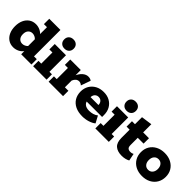

<svg xmlns="http://www.w3.org/2000/svg" viewBox="163 -1548 2490 2490"><g transform="rotate(45 1407.5 -303.0)"><path d="M200 10Q146 10 106.5 -17.5Q67 -45 46 -92.5Q25 -140 25 -201Q25 -263 46 -310Q67 -357 106.5 -384.5Q146 -412 200 -412Q241 -412 279 -394Q317 -376 344 -338L327 -332V-485H271V-583H476V-98H527V0H339V-78L344 -64Q317 -26 279 -8Q241 10 200 10ZM252 -105Q272 -105 293.5 -114.5Q315 -124 333 -146L327 -94V-301L333 -256Q315 -278 293.5 -287.5Q272 -297 252 -297Q216 -297 193 -272Q170 -247 170 -201Q170 -155 193 -130Q216 -105 252 -105Z M558 0V-98H609V-303H553V-402H759V-98H805V0ZM684 -448Q644 -448 620.5 -471Q597 -494 597 -532Q597 -570 620.5 -593Q644 -616 684 -616Q723 -616 746.5 -593Q770 -570 770 -532Q770 -494 746.5 -471Q723 -448 684 -448Z M842 0V-98H893V-303H837V-402H1030V-274L1021 -288Q1050 -353 1086 -382.5Q1122 -412 1161 -412Q1196 -412 1219 -394L1172 -261Q1159 -274 1145 -279Q1131 -284 1120 -284Q1095 -284 1075.5 -268.5Q1056 -253 1043 -222V-98H1107V0Z M1468 10Q1392 10 1337.5 -16.5Q1283 -43 1254 -91.5Q1225 -140 1225 -203Q1225 -264 1252.5 -311Q1280 -358 1329 -385Q1378 -412 1444 -412Q1509 -412 1556.5 -385Q1604 -358 1630 -311Q1656 -264 1656 -202V-167H1302V-243H1513Q1513 -265 1504.5 -282Q1496 -299 1480 -309.5Q1464 -320 1441 -320Q1418 -320 1401.5 -309Q1385 -298 1376.5 -280Q1368 -262 1368 -238V-202Q1368 -155 1396.5 -129.5Q1425 -104 1480 -104Q1515 -104 1547 -113.5Q1579 -123 1604 -143L1655 -48Q1624 -22 1573 -6Q1522 10 1468 10Z M1699 0V-98H1750V-303H1694V-402H1900V-98H1946V0ZM1825 -448Q1785 -448 1761.5 -471Q1738 -494 1738 -532Q1738 -570 1761.5 -593Q1785 -616 1825 -616Q1864 -616 1887.5 -593Q1911 -570 1911 -532Q1911 -494 1887.5 -471Q1864 -448 1825 -448Z M2191 10Q2111 10 2068 -28.5Q2025 -67 2025 -152V-303H1969V-402H2024V-531L2174 -552V-402H2281V-303H2174V-172Q2174 -133 2190 -119Q2206 -105 2235 -105Q2251 -105 2263 -108.5Q2275 -112 2284 -117L2304 -17Q2286 -6 2256 2Q2226 10 2191 10Z M2562 10Q2494 10 2442.5 -17Q2391 -44 2362.5 -92Q2334 -140 2334 -201Q2334 -264 2362.5 -311Q2391 -358 2442.5 -385Q2494 -412 2562 -412Q2630 -412 2681.5 -385Q2733 -358 2761.5 -311Q2790 -264 2790 -201Q2790 -140 2761.5 -92Q2733 -44 2681.5 -17Q2630 10 2562 10ZM2562 -104Q2599 -104 2622 -130.5Q2645 -157 2645 -201Q2645 -245 2622 -271.5Q2599 -298 2562 -298Q2524 -298 2501.5 -271.5Q2479 -245 2479 -201Q2479 -157 2501.5 -130.5Q2524 -104 2562 -104Z"/></g></svg>

Font: Rokkitt SemiBold ExtraBold
Style: Regular
Weight: 800
Version: Version 3.103